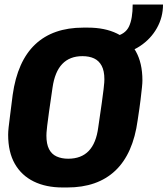

<svg xmlns="http://www.w3.org/2000/svg" viewBox="-20 -818 740 848"><path d="M257 10Q183 10 129 -16.5Q75 -43 45.5 -94.5Q16 -146 16 -223Q16 -236 18 -255Q20 -274 24.5 -308Q29 -342 36 -399Q57 -548 135.5 -622Q214 -696 348 -696H368Q443 -696 496.5 -670Q550 -644 579.5 -592Q609 -540 609 -463Q609 -451 607 -432Q605 -413 601 -379Q597 -345 588 -287Q568 -139 489.5 -64.5Q411 10 277 10ZM281 -117Q339 -117 372 -151.5Q405 -186 414 -256Q424 -323 429.5 -363Q435 -403 437.5 -424Q440 -445 440.5 -454Q441 -463 441 -468Q441 -505 429 -527.5Q417 -550 395.5 -560Q374 -570 344 -570Q288 -570 255 -535.5Q222 -501 212 -431Q202 -364 196.5 -324Q191 -284 188.5 -263Q186 -242 185.5 -233Q185 -224 185 -219Q185 -182 196.5 -159.5Q208 -137 230 -127Q252 -117 281 -117ZM488 -576V-657Q534 -667 550 -701.5Q566 -736 566 -798H700Q700 -742 673 -694Q646 -646 598.5 -614.5Q551 -583 488 -576Z"/></svg>

Font: Chivo Mono
Style: Bold Italic
Weight: 700
Italic angle: -8.05°
Monospace: yes
Version: Version 1.008